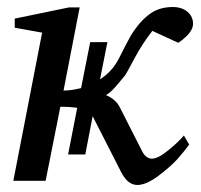

<svg xmlns="http://www.w3.org/2000/svg" viewBox="-20 -515 572 547"><path d="M530 -447Q530 -422 488 -393L414 -427Q385 -390 362.5 -347.5Q340 -305 336 -300Q331 -294 319.5 -280Q308 -266 299.5 -257.5Q291 -249 282 -244Q310 -232 321 -210L384 -86Q395 -63 413 -63Q430 -63 459 -86.5Q488 -110 504 -129L519 -103Q505 -84 486.5 -63Q468 -42 432.5 -15Q397 12 371 12Q344 12 325 -25L244 -184L223 -75H174L200 -208Q177 -211 152 -211L110 0H18L100 -422L22 -436V-462L177 -494H207L161 -257Q183 -257 211 -264L237 -395H286L265 -289Q298 -310 317 -345Q321 -353 333.5 -377.5Q346 -402 352 -412.5Q358 -423 371 -440Q384 -457 400 -470Q429 -495 472 -495Q498 -495 514 -481.5Q530 -468 530 -447Z"/></svg>

Font: Veleka
Style: Italic
Weight: 400
Italic angle: -12°
Designer: Stefan Peev, Context Ltd, 2016; SIL International, 1997-2014.
Foundry: Stefan Peev, Context Ltd, 2016
Version: Version 1.000